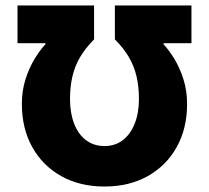

<svg xmlns="http://www.w3.org/2000/svg" viewBox="-20 -670 764 702"><path d="M680 -650V-512H578V-508Q597 -488 617 -455.5Q637 -423 650.5 -381Q664 -339 664 -290Q664 -200 626 -132Q588 -64 520 -26Q452 12 362 12Q272 12 204 -26Q136 -64 98 -132Q60 -200 60 -290Q60 -339 73.5 -381Q87 -423 107 -455.5Q127 -488 146 -508V-512H44V-650H324V-526Q292 -494 272.5 -460.5Q253 -427 244.5 -389.5Q236 -352 236 -308Q236 -257 251 -218Q266 -179 294.5 -157.5Q323 -136 362 -136Q401 -136 429 -157.5Q457 -179 472.5 -218Q488 -257 488 -308Q488 -352 479.5 -389.5Q471 -427 451.5 -460.5Q432 -494 400 -526V-650Z"/></svg>

Font: Source Sans 3 Black
Style: Regular
Weight: 900
Designer: Paul D. Hunt
Foundry: Adobe
Version: Version 3.046;hotconv 1.0.118;makeotfexe 2.5.65603